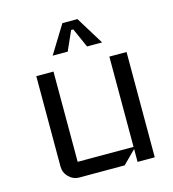

<svg xmlns="http://www.w3.org/2000/svg" viewBox="-104 -777 778 863"><g transform="rotate(-15 285.0 -345.0)"><path d="M510 0H430V-60L370 0H160Q131 0 110.5 -20.5Q90 -41 90 -70V-490H170V-70H430V-490H510ZM415 -560H345L305 -650H295L255 -560H185L265 -690H335Z"/></g></svg>

Font: Iceland
Style: Regular
Weight: 400
Designer: Cyreal (www.cyreal.org)
Foundry: Cyreal (www.cyreal.org)
Version: Version 1.001